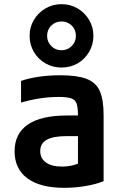

<svg xmlns="http://www.w3.org/2000/svg" viewBox="-20 -891 590 921"><path d="M288 10Q173 10 111.5 -35.5Q50 -81 50 -165Q50 -250 113.5 -293.5Q177 -337 301 -337H412V-238H299Q235 -238 204 -220.5Q173 -203 173 -166Q173 -131 200.5 -111.5Q228 -92 278 -92Q307 -92 333 -99Q359 -106 380 -119L354 -54V-337Q354 -375 347.5 -394Q341 -413 320.5 -419.5Q300 -426 260 -426Q233 -426 206.5 -423.5Q180 -421 149.5 -415.5Q119 -410 81 -399V-503Q119 -516 167 -523Q215 -530 269 -530Q349 -530 394.5 -513Q440 -496 458.5 -454.5Q477 -413 477 -340V-22Q441 -7 389.5 1.5Q338 10 288 10ZM275 -567Q233 -567 198 -587Q163 -607 142.5 -642Q122 -677 122 -719Q122 -761 142.5 -795.5Q163 -830 198 -850.5Q233 -871 275 -871Q318 -871 352.5 -850.5Q387 -830 407.5 -795.5Q428 -761 428 -719Q428 -677 407.5 -642Q387 -607 352.5 -587Q318 -567 275 -567ZM275 -650Q304 -650 324 -670Q344 -690 344 -719Q344 -749 324 -768.5Q304 -788 275 -788Q246 -788 226 -768.5Q206 -749 206 -719Q206 -690 226 -670Q246 -650 275 -650Z"/></svg>

Font: M PLUS Code Latin SemiExpanded SemiBold
Style: Regular
Weight: 600
Width: 6
Designer: Coji Morishita
Foundry: UNDERFOREST DESIGN
Version: Version 1.002; ttfautohint (v1.8.3)